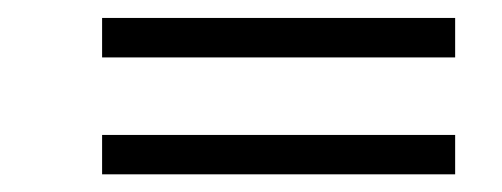

<svg xmlns="http://www.w3.org/2000/svg" viewBox="-20 -417 559 214"><path d="M93.8 -353V-397H487.3V-353ZM93.8 -222.7V-266.6H487.3V-222.7Z"/></svg>

Font: Elstob 14pt Medium
Style: Italic
Weight: 500
Italic angle: -20°
Designer: Peter S. Baker
Version: Version 1.015